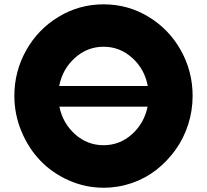

<svg xmlns="http://www.w3.org/2000/svg" viewBox="-20 -860 967 895"><path d="M46.9 -413.1Q46.9 -527.3 102.1 -625.5Q157.2 -723.6 253.2 -781.7Q349.1 -839.8 462.9 -839.8Q576.7 -839.8 672.4 -781.7Q768.1 -723.6 823 -625.5Q877.9 -527.3 877.9 -413.1Q877.9 -344.7 857.2 -279.8Q836.4 -214.8 798.3 -161.9Q760.3 -108.9 709.5 -68.8Q658.7 -28.8 595 -6.8Q531.2 15.1 462.9 15.1Q377.9 15.1 300.5 -19.3Q223.1 -53.7 167.7 -111.6Q112.3 -169.4 79.6 -248.5Q46.9 -327.6 46.9 -413.1ZM255.9 -459H668.9Q654.3 -537.6 596.7 -589.8Q539.1 -642.1 462.9 -642.1Q386.7 -642.1 328.9 -589.8Q271 -537.6 255.9 -459ZM256.8 -362.8Q272.9 -285.2 330.1 -234.1Q387.2 -183.1 462.9 -183.1Q538.1 -183.1 595 -234.1Q651.9 -285.2 668 -362.8Z"/></svg>

Font: Hussar Preview
Style: Bold
Weight: 700
Foundry: Cannot Into Space Fonts, PlusOne Fonts
Version: Version 2.29RC2 "Millennial"